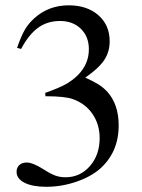

<svg xmlns="http://www.w3.org/2000/svg" viewBox="-20 -696 540 730"><path d="M152.8 -330.1 151.9 -342.8Q202.6 -360.8 229 -375.2Q255.4 -389.6 277.8 -412.1Q317.9 -453.6 317.9 -508.8Q317.9 -556.6 287.6 -586.4Q257.3 -616.2 208 -616.2Q160.6 -616.2 125.2 -590.8Q89.8 -565.4 60.1 -509.8L44.9 -514.2Q60.5 -559.1 74.5 -583Q88.4 -606.9 110.8 -627Q165.5 -675.8 241.2 -675.8Q311 -675.8 354 -638.2Q397 -600.6 397 -539.1Q397 -498.5 376 -467.3Q355 -436 304.2 -400.9Q336.9 -386.2 354.2 -375.2Q371.6 -364.3 387.2 -348.1Q431.2 -299.8 431.2 -219.2Q431.2 -116.2 358.9 -53.2Q322.8 -22.5 267.8 -4.2Q212.9 14.2 155.8 14.2Q103.5 14.2 73.2 -1.2Q43 -16.6 43 -43Q43 -58.6 53.5 -68.4Q64 -78.1 81.1 -78.1Q104.5 -78.1 144 -53.2Q171.9 -35.2 189.9 -28.6Q208 -22 229 -22Q284.7 -22 321.8 -64.5Q358.9 -106.9 358.9 -170.9Q358.9 -222.7 332 -262.2Q305.2 -301.8 257.8 -318.8Q228.5 -330.1 152.8 -330.1Z"/></svg>

Font: Accordance
Style: Regular
Weight: 400
Version: Version 1.1 (build May 11, 2018) Miklal Software Solutions, 